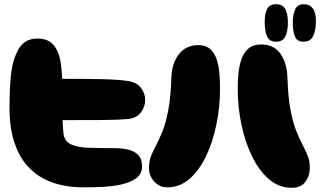

<svg xmlns="http://www.w3.org/2000/svg" viewBox="-20 -890 1519 911"><path d="M371 -1Q330 -1 283 -9.5Q236 -18 190.5 -40.5Q145 -63 107.5 -105.5Q70 -148 47.5 -216Q25 -284 25 -383Q25 -418 26.5 -458Q28 -498 32.5 -537.5Q37 -577 47 -609Q55 -634 67.5 -656Q80 -678 101.5 -692.5Q123 -707 157 -707Q206 -707 231 -680Q256 -653 265 -609Q269 -589 271.5 -565Q274 -541 275 -516Q385 -516 460.5 -514.5Q536 -513 585 -506Q628 -500 648.5 -473.5Q669 -447 669 -415Q669 -384 648.5 -356.5Q628 -329 585 -325Q536 -321 461 -320.5Q386 -320 277 -320Q278 -288 281 -258Q285 -221 315 -206Q345 -191 398 -189Q451 -187 524 -187Q557 -187 586.5 -180.5Q616 -174 635 -155.5Q654 -137 654 -100Q654 -66 628.5 -46Q603 -26 561 -16Q519 -6 469.5 -3.5Q420 -1 371 -1Z M1420 -692Q1389 -692 1379 -717.5Q1369 -743 1369 -783Q1369 -816 1379.5 -843Q1390 -870 1422 -870Q1449 -870 1464 -850.5Q1479 -831 1479 -789Q1479 -749 1466.5 -720.5Q1454 -692 1420 -692ZM1290 -692Q1259 -692 1247.5 -716.5Q1236 -741 1236 -786Q1236 -825 1247.5 -847.5Q1259 -870 1290 -870Q1321 -870 1333.5 -847Q1346 -824 1346 -785Q1346 -741 1333.5 -716.5Q1321 -692 1290 -692ZM1364 1Q1304 1 1257 -39Q1210 -79 1176.5 -147Q1143 -215 1125.5 -299Q1108 -383 1108 -470Q1108 -506 1111.5 -542.5Q1115 -579 1126 -610Q1137 -641 1159 -660Q1181 -679 1219 -679Q1280 -679 1311 -634.5Q1342 -590 1344 -519Q1347 -428 1358.5 -368Q1370 -308 1385.5 -269Q1401 -230 1415.5 -203Q1430 -176 1440 -151Q1450 -126 1450 -93Q1450 -56 1429 -27.5Q1408 1 1364 1ZM773 -1Q738 -1 712.5 -28Q687 -55 687 -93Q687 -126 697 -150.5Q707 -175 721.5 -202.5Q736 -230 751.5 -268.5Q767 -307 778.5 -367.5Q790 -428 793 -519Q795 -590 829 -633Q863 -676 921 -676Q956 -676 977 -657.5Q998 -639 1008 -608.5Q1018 -578 1021 -542Q1024 -506 1024 -470Q1024 -384 1007 -300.5Q990 -217 958 -149.5Q926 -82 879.5 -41.5Q833 -1 773 -1Z"/></svg>

Font: Cherry Bomb One
Style: Regular
Weight: 400
Designer: satsuyako
Foundry: satsuyako
Version: Version 4.100; ttfautohint (v1.8.3)